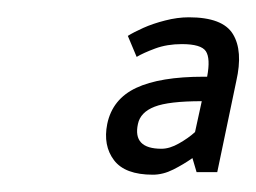

<svg xmlns="http://www.w3.org/2000/svg" viewBox="-20 -695 296 222"><path d="M156.7 -493Q124.5 -493 111.8 -509.8Q99 -526.7 104 -551.7Q110 -580.5 137.5 -593.4Q165 -606.3 215.5 -606.3H219.5Q223.5 -627.5 218 -635.8Q212.5 -644 190.2 -644Q173.2 -644 159.4 -638.9Q145.7 -633.8 138 -629.2L127.8 -653.5Q134.5 -657.7 145.6 -662.7Q156.7 -667.7 170.9 -671.3Q185.2 -675 198.3 -675Q237.5 -675 249.3 -655.6Q261.2 -636.2 253.2 -601.2L231.2 -496H207.3L202.5 -512.2Q192.3 -505 180.4 -499Q168.5 -493 156.7 -493ZM139.5 -551.7Q133.2 -523 166.7 -523Q176.2 -523 187 -529.2Q197.8 -535.3 205.5 -542.3L213.3 -578Q175 -578 158.7 -571.6Q142.3 -565.2 139.5 -551.7Z"/></svg>

Font: Epunda Sans Light
Style: Italic
Weight: 300
Italic angle: -12.0243°
Designer: Simon Atzbach
Foundry: typofactur
Version: Version 2.204